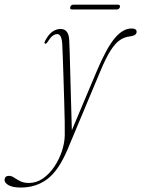

<svg xmlns="http://www.w3.org/2000/svg" viewBox="-140 -572 617 839"><path d="M284 -264Q326.5 -364 362 -405.8Q397.5 -447.5 434.5 -447.5Q457 -447.5 457 -433Q457 -416.5 428 -413Q405 -410.5 385 -397.5Q365 -384.5 344.2 -352.8Q323.5 -321 298.5 -261L155 81.5Q116 173.5 66.8 210.5Q17.5 247.5 -49 247.5Q-84 247.5 -102 237.5Q-120 227.5 -120 215Q-120 196.5 -100.5 196.5Q-89.5 196.5 -78.2 204.2Q-67 212 -51.5 219.8Q-36 227.5 -13.5 227.5Q19.5 227.5 47.8 207.8Q76 188 97.2 156.5Q118.5 125 130.5 88.5Q142.5 52 143 18.5Q143.5 -1.5 142.8 -41.5Q142 -81.5 140.5 -131.2Q139 -181 137.5 -230.8Q136 -280.5 134.5 -320.5Q133 -360.5 132 -379.5Q129.5 -423 110 -423Q100 -423 90 -415.5Q80 -408 68 -389Q62 -379.5 57.5 -381Q52 -383 56.5 -392.5Q72 -422 89.2 -433.8Q106.5 -445.5 124 -445.5Q160.5 -445.5 162.5 -396.5Q163.5 -380 164.8 -336.2Q166 -292.5 167.5 -234.2Q169 -176 170.8 -115Q172.5 -54 174 -3ZM167 -541Q169.5 -551.5 181 -551.5H375Q386.5 -551.5 384 -541Q380.5 -530.5 369.5 -530.5H175.5Q164 -530.5 167 -541Z"/></svg>

Font: Fraunces 72pt Thin
Style: Italic
Weight: 100
Italic angle: -16°
Version: Version 1.000;[b76b70a41]